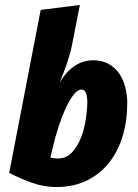

<svg xmlns="http://www.w3.org/2000/svg" viewBox="-20 -745 555 774"><path d="M493 -330Q493 -258 474.5 -196.5Q456 -135 419.5 -89Q383 -43 329.5 -17Q276 9 207 9Q159 9 112.5 -7Q66 -23 17 -48L144 -705L302 -725L270 -562Q263 -528 250.5 -491.5Q238 -455 221 -413Q275 -502 356 -502Q393 -502 419.5 -486.5Q446 -471 462 -446.5Q478 -422 485.5 -391Q493 -360 493 -330ZM308 -384Q293 -384 276.5 -363Q260 -342 244.5 -308Q229 -274 215.5 -232.5Q202 -191 193 -151L183 -110Q196 -106 213 -106Q248 -106 271 -131.5Q294 -157 307.5 -193Q321 -229 326.5 -268Q332 -307 332 -333Q332 -354 327 -369Q322 -384 308 -384Z"/></svg>

Font: Amaranth
Style: Bold Italic
Weight: 700
Italic angle: -12°
Designer: Gesine Todt
Foundry: Gesine Todt
Version: Version 1.001